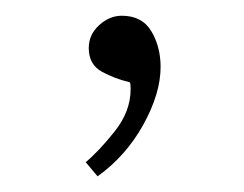

<svg xmlns="http://www.w3.org/2000/svg" viewBox="-20 -521 310 244"><path d="M184.1 -436Q184.1 -402.3 162.1 -362.5Q140.1 -322.8 104 -296.9L88.9 -314.9Q105.5 -328.6 125.7 -354Q146 -379.4 146 -407.7Q146 -410.2 145.8 -413.6Q145.5 -417 143.1 -417Q126 -420.9 109.4 -429.9Q92.8 -439 92.8 -460Q92.8 -477.1 106 -489Q119.1 -501 134.8 -501Q160.6 -501 172.4 -481.2Q184.1 -461.4 184.1 -436Z"/></svg>

Font: Lateef SemiBold
Style: Regular
Weight: 600
Designer: SIL International
Foundry: SIL International
Version: Version 4.200